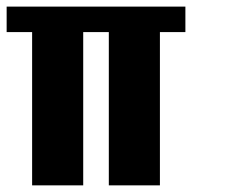

<svg xmlns="http://www.w3.org/2000/svg" viewBox="-20 -558 732 578"><path d="M76.7 0V-461.4H0V-538.1H538.1V-461.4H461.4V0H307.6V-461.4H230.5V0Z"/></svg>

Font: Good Old DOS
Style: Regular
Weight: 400
Designer: Vasily Draigo
Foundry: Vasily Draigo
Version: 1.0